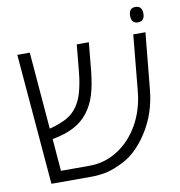

<svg xmlns="http://www.w3.org/2000/svg" viewBox="-84 -833 852 910"><g transform="rotate(-10 342.5 -378.0)"><path d="M90.3 0 37.1 -629.9H97.2L127.9 -258.8Q165.5 -268.1 199.2 -283.7Q232.9 -299.3 254.4 -325.2Q280.8 -356.4 293.2 -401.4Q305.7 -446.3 310.5 -496.1L323.2 -629.9H381.3L368.7 -496.1Q361.8 -427.7 347.4 -380.6Q333 -333.5 304.7 -297.4Q277.3 -262.2 236.6 -241Q195.8 -219.7 135.3 -208Q134.8 -208 134 -207.8Q133.3 -207.5 132.8 -207.5L145.5 -52.7H283.7Q356 -52.7 418.2 -92Q480.5 -131.3 520.5 -200.7Q560.5 -271 569.3 -357.9L595.2 -629.9H653.8L627.4 -357.4Q616.7 -246.1 561 -158.7Q532.7 -113.3 495.6 -79.1Q458.5 -44.9 407.2 -24.9Q378.4 -11.7 346.9 -5.9Q315.4 0 281.2 0ZM627 -682.1Q595.7 -682.1 595.7 -719.2Q595.7 -756.3 627 -756.3Q659.7 -756.3 659.7 -719.2Q659.7 -682.1 627 -682.1Z"/></g></svg>

Font: Open Sans Light
Style: Regular
Weight: 300
Designer: Monotype Design Team
Foundry: Monotype Imaging Inc.
Version: Version 3.000; ttfautohint (v1.8.4)